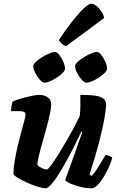

<svg xmlns="http://www.w3.org/2000/svg" viewBox="-20 -1008 622 1028"><path d="M225 0Q208 0 180 -9Q152 -18 123 -31Q94 -44 74 -56.5Q54 -69 52 -75Q52 -106 58.5 -145.5Q65 -185 74.5 -225.5Q84 -266 94 -302Q104 -338 110.5 -362.5Q117 -387 117 -393Q117 -405 108.5 -409Q100 -413 86 -413H39Q39 -427 42 -441.5Q45 -456 47 -464Q61 -471 89.5 -479.5Q118 -488 146.5 -494Q175 -500 189 -500Q216 -500 235 -487.5Q254 -475 254 -448Q254 -429 246.5 -395Q239 -361 228 -320.5Q217 -280 205.5 -240Q194 -200 187 -169Q180 -138 180 -124Q189 -115 205.5 -107.5Q222 -100 230 -100Q236 -100 253 -122.5Q270 -145 292 -180.5Q314 -216 337 -255.5Q360 -295 378.5 -330.5Q397 -366 407 -387Q410 -412 410.5 -444Q411 -476 410 -500Q467 -500 496.5 -494.5Q526 -489 537 -477.5Q548 -466 548 -448Q548 -425 539 -373.5Q530 -322 510.5 -246Q491 -170 459 -73L470 -66Q481 -76 494.5 -96Q508 -116 521.5 -139Q535 -162 545 -178Q554 -178 566.5 -173Q579 -168 581 -163Q576 -142 563.5 -114.5Q551 -87 535 -60.5Q519 -34 502.5 -17Q486 0 471 0Q440 0 408 -8Q376 -16 354 -26.5Q332 -37 329 -44L377 -177Q390 -215 402 -248.5Q414 -282 421 -301L416 -304Q400 -270 379.5 -229Q359 -188 336.5 -147.5Q314 -107 293 -73.5Q272 -40 254 -20Q236 0 225 0ZM442 -565Q432 -565 417.5 -581Q403 -597 392.5 -618Q382 -639 382 -654Q382 -664 396 -677Q410 -690 430 -702Q450 -714 469 -722Q488 -730 498 -730Q509 -730 522 -714Q535 -698 544 -677.5Q553 -657 553 -641Q553 -630 540 -617Q527 -604 508.5 -592Q490 -580 471.5 -572.5Q453 -565 442 -565ZM218 -565Q208 -565 193.5 -581Q179 -597 168.5 -618Q158 -639 158 -654Q158 -664 172 -677Q186 -690 205.5 -702Q225 -714 244.5 -722Q264 -730 274 -730Q285 -730 297.5 -714Q310 -698 319 -677Q328 -656 328 -641Q328 -630 315 -617Q302 -604 283.5 -592Q265 -580 247 -572.5Q229 -565 218 -565ZM334 -761Q320 -765 309.5 -775.5Q299 -786 295 -793Q332 -850 367 -894Q402 -938 428.5 -963Q455 -988 468 -988Q481 -988 496 -976.5Q511 -965 523 -947Q535 -929 537 -911Z"/></svg>

Font: Texturina 12pt Black
Style: Italic
Weight: 900
Italic angle: -11°
Designer: Guillermo Torres Carreño
Foundry: Omnibus-Type
Version: Version 1.002